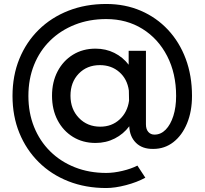

<svg xmlns="http://www.w3.org/2000/svg" viewBox="-20 -735 1030 967"><path d="M461 -15Q397 -15 347.5 -45.5Q298 -76 270 -129.5Q242 -183 242 -253Q242 -322 270 -375.5Q298 -429 347.5 -459.5Q397 -490 461 -490Q513 -490 556 -468.5Q599 -447 628 -409V-479H715V-109Q715 -84 727 -70.5Q739 -57 758 -57Q790 -57 814.5 -82Q839 -107 853 -151Q867 -195 867 -252Q867 -365 822 -452.5Q777 -540 697.5 -589.5Q618 -639 515 -639Q429 -639 357 -610.5Q285 -582 232.5 -530.5Q180 -479 151.5 -408Q123 -337 123 -252Q123 -167 151.5 -96Q180 -25 232.5 27Q285 79 357 107.5Q429 136 515 136Q553 136 597 125.5Q641 115 672 99L712 160Q670 183 614.5 197.5Q559 212 515 212Q411 212 324.5 178Q238 144 175 81.5Q112 19 77.5 -65.5Q43 -150 43 -252Q43 -354 77.5 -438.5Q112 -523 175 -585Q238 -647 324.5 -681Q411 -715 515 -715Q610 -715 689 -681Q768 -647 826 -585Q884 -523 915.5 -438.5Q947 -354 947 -252Q947 -174 922 -113.5Q897 -53 853 -19Q809 15 752 15Q697 16 665 -15.5Q633 -47 631 -99Q602 -60 558 -37.5Q514 -15 461 -15ZM485 -97Q543 -97 582.5 -133.5Q622 -170 630 -228L629 -279Q621 -337 581 -372Q541 -407 483 -407Q418 -407 376.5 -364Q335 -321 335 -253Q335 -185 377.5 -141Q420 -97 485 -97Z"/></svg>

Font: Figtree Medium
Style: Regular
Weight: 500
Designer: Erik Kennedy
Foundry: Erik Kennedy
Version: Version 2.001; ttfautohint (v1.8.4.7-5d5b);gftools[0.9.27]